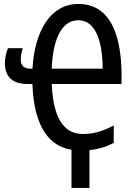

<svg xmlns="http://www.w3.org/2000/svg" viewBox="-20 -745 677 961"><path d="M373.5 -725.1Q443.4 -725.1 491.5 -684.3Q539.6 -643.6 564 -563Q588.4 -482.4 588.4 -362.3V-324.7H238.8Q242.2 -244.6 259.8 -188.7Q277.3 -132.8 311 -103.5Q344.7 -74.2 397 -74.2Q422.9 -74.2 447 -78.9Q471.2 -83.5 496.3 -93Q521.5 -102.5 549.3 -116.7V-29.8Q520.5 -14.6 490 -5.6Q459.5 3.4 427.7 6.8V195.8H337.9V4.4Q276.4 -5.4 233.9 -46.1Q191.4 -86.9 168.5 -157.2Q145.5 -227.5 142.1 -324.7H115.7Q62 -324.7 33.2 -351.1Q4.4 -377.4 4.4 -429.2Q4.4 -446.8 8.8 -467.3Q13.2 -487.8 20 -503.9H94.2Q89.8 -490.7 86.9 -476.3Q84 -461.9 84 -446.8Q84 -423.3 96.4 -412.4Q108.9 -401.4 133.3 -401.4H142.6Q146.5 -470.7 162.8 -529.5Q179.2 -588.4 208 -632.3Q236.8 -676.3 278.1 -700.7Q319.3 -725.1 373.5 -725.1ZM372.1 -643.6Q338.4 -643.6 314 -624.5Q289.6 -605.5 273.4 -572Q257.3 -538.6 249 -494.6Q240.7 -450.7 238.8 -401.4H494.1Q492.7 -520.5 461.2 -582Q429.7 -643.6 372.1 -643.6Z"/></svg>

Font: Open Sans Condensed Medium
Style: Regular
Weight: 500
Width: 3
Designer: Monotype Design Team
Foundry: Monotype Imaging Inc.
Version: Version 3.000